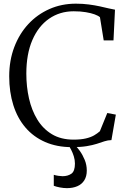

<svg xmlns="http://www.w3.org/2000/svg" viewBox="-20 -772 678 1021"><path d="M362.5 10.5Q282.5 10.5 220.2 -16.8Q158 -44 115.2 -94Q72.5 -144 50.8 -213.2Q29 -282.5 29 -366Q29 -450.5 55.8 -521.2Q82.5 -592 130.5 -643.8Q178.5 -695.5 243 -724Q307.5 -752.5 383.5 -752.5Q420.5 -752.5 452.5 -748.2Q484.5 -744 510.8 -738.2Q537 -732.5 557.5 -727.5Q578 -722.5 591.5 -720.5L583.5 -557H531.5L511.5 -680.5Q502.5 -688.5 483.5 -695.5Q464.5 -702.5 436.5 -707.2Q408.5 -712 372 -712Q298 -712 241 -672.5Q184 -633 152 -558.8Q120 -484.5 120 -380.5Q120 -311.5 134.2 -248.5Q148.5 -185.5 178.5 -136.2Q208.5 -87 256.2 -58.2Q304 -29.5 371 -29.5Q410 -29.5 436.5 -35.8Q463 -42 480.5 -52.2Q498 -62.5 511 -74L550.5 -171L596 -162.5L572.5 -27Q553 -26.5 535 -20.5Q517 -14.5 494.8 -7.2Q472.5 0 441 5.2Q409.5 10.5 362.5 10.5ZM336 228.5Q318.5 228.5 298.8 224.8Q279 221 266 216V157.5Q276.5 161 290.5 163Q304.5 165 312.5 165Q340.5 165 359.5 151.8Q378.5 138.5 378.5 98Q378.5 78.5 372.5 59.2Q366.5 40 358.2 24.2Q350 8.5 343.5 0L363 -6L378.5 0Q390 10.5 404.8 31Q419.5 51.5 430.5 78.2Q441.5 105 441.5 135Q441.5 166 428.2 187Q415 208 391.2 218.2Q367.5 228.5 336 228.5Z"/></svg>

Font: Merriweather 60pt Light
Style: Regular
Weight: 300
Version: Version 2.100